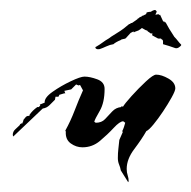

<svg xmlns="http://www.w3.org/2000/svg" viewBox="-20 -312 389 391"><path d="M241 59 226 35Q225 29 222.5 23Q220 17 220 10Q220 0 221 -8.5Q222 -17 223 -27L230 -43L229 -45Q231 -49 232.5 -53.5Q234 -58 235 -62L231 -65Q224 -65 211.5 -51.5Q199 -38 183.5 -25Q168 -12 148 -12Q135 -12 124 -20Q113 -28 114 -44L113 -46Q124 -66 132 -87Q140 -108 149 -128L143 -139L140 -138L135 -140L125 -130L111 -127L113 -122H111L101 -119L99 -115H93L92 -109Q87 -104 81 -98Q75 -92 67 -91L7 -34L6 -37Q6 -44 11 -48.5Q16 -53 20 -57L21 -59L24 -61L25 -60L28 -67H27Q29 -69 31.5 -72.5Q34 -76 38 -76H40Q40 -76 40 -78Q46 -87 56 -94H59L62 -97L61 -99L71 -103Q70 -113 87 -125Q104 -137 124 -146.5Q144 -156 152 -156Q163 -156 178 -150.5Q193 -145 193 -131Q193 -103 183 -86Q173 -69 172 -64L175 -62Q187 -62 194 -69.5Q201 -77 208.5 -85Q216 -93 227 -94Q226 -95 228 -95.5Q230 -96 230 -94Q234 -101 248 -116.5Q262 -132 277 -146Q292 -160 298 -160Q309 -160 323 -152Q337 -144 337 -132Q337 -127 329.5 -113.5Q322 -100 312 -85Q302 -70 292.5 -58.5Q283 -47 278 -45Q269 -29 253.5 -8.5Q238 12 238 32Q238 39 240 45Q242 51 242 57ZM183 -212Q177 -211 175 -213.5Q173 -216 176 -217Q183 -221 189 -225.5Q195 -230 202 -234Q204 -236 215.5 -243Q227 -250 232 -254L243 -263H244L247 -265Q249 -265 250 -266L260 -273V-274H261L266 -278L267 -277L268 -278Q268 -280 271 -280L275 -282Q276 -282 278 -284Q278 -287 280 -287Q283 -288 287 -288Q296 -294 298 -290Q300 -289 298 -285.5Q296 -282 297 -282L302 -283Q303 -283 304 -282.5Q305 -282 304 -282L305 -281L306 -282L312 -269Q312 -268 315 -268L316 -266L317 -267L322 -258Q324 -254 329 -246.5Q334 -239 335 -237Q339 -233 342 -229Q345 -225 349 -221V-220Q349 -219 345 -216Q341 -213 337 -214Q323 -219 312 -222Q312 -224 312 -227.5Q312 -231 309 -232Q308 -234 305.5 -233.5Q303 -233 301 -234L290 -240V-245Q287 -242 287 -244L281 -248Q280 -250 279 -250Q278 -250 276 -251L269 -255Q267 -253 262 -250L254 -247Q252 -245 252 -248L246 -245L236 -234Q235 -233 231 -232.5Q227 -232 225 -230Q222 -229 217.5 -226.5Q213 -224 211 -222Q204 -221 196.5 -217.5Q189 -214 183 -212Z"/></svg>

Font: Kolker Brush
Style: Regular
Weight: 400
Designer: Robert E. Leuschke
Foundry: Robert E. Leuschke
Version: Version 1.010; ttfautohint (v1.8.3)